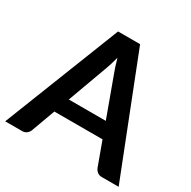

<svg xmlns="http://www.w3.org/2000/svg" viewBox="-167 -878 1028 1034"><g transform="rotate(30 347.0 -361.5)"><path d="M700 0H596Q578.5 0 567.5 -8.8Q556.5 -17.5 551 -30.5L497 -178H197.5L143.5 -30.5Q139.5 -19 128 -9.5Q116.5 0 99.5 0H-5.5L279 -723H416ZM462.5 -273 374.5 -513.5Q368 -529.5 361 -551.5Q354 -573.5 347 -599Q340.5 -573.5 333.5 -551.2Q326.5 -529 320 -512.5L232.5 -273Z"/></g></svg>

Font: Lato
Style: Bold
Weight: 700
Designer: Lukasz Dziedzic with Adam Twardoch and Botio Nikoltchev
Foundry: tyPoland Lukasz Dziedzic
Version: Version 2.010; 2014-09-01; http://www.latofonts.com/; ttfaut